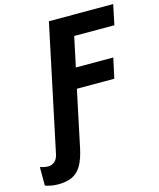

<svg xmlns="http://www.w3.org/2000/svg" viewBox="-236 -809 947 1145"><g transform="rotate(-15 237.0 -237.0)"><path d="M-21 240Q-44 240 -66.5 235.5Q-89 231 -100 226V112Q-94 114 -80 117.5Q-66 121 -50 121Q-27 121 -10 106Q7 91 13 61L177 -714H574L548 -590H300L261 -406H492L465 -282H234L161 64Q147 130 124.5 168.5Q102 207 67 223.5Q32 240 -21 240Z"/></g></svg>

Font: BC Sans
Style: Bold Italic
Weight: 700
Italic angle: -12°
Designer: Monotype Design Team
Province of B.C.
Foundry: Monotype Imaging Inc.
Version: Version 2.000;GOOG;noto-source:20170915:90ef993387c0